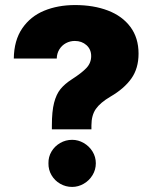

<svg xmlns="http://www.w3.org/2000/svg" viewBox="-20 -737 617 768"><path d="M267.6 -419.9Q307.1 -445.3 325.9 -465.3Q344.7 -485.4 344.7 -512.7Q344.7 -539.6 325.9 -556.4Q307.1 -573.2 279.3 -573.2Q260.3 -573.2 243.9 -564.5Q227.5 -555.7 217.5 -539.6Q207.5 -523.4 207 -502.9H35.2Q36.1 -575.2 68.8 -623.3Q101.6 -671.4 156.5 -694.1Q211.4 -716.8 280.3 -716.8Q354.5 -716.8 411.9 -694.8Q469.2 -672.9 501.7 -629.2Q534.2 -585.4 534.2 -522.5Q534.2 -463.4 505.4 -422.9Q476.6 -382.3 421.9 -350.6Q381.3 -326.7 363.5 -301.3Q345.7 -275.9 345.7 -235.4V-219.7H187.5V-235.4Q187.5 -291.5 196.3 -325.7Q205.1 -359.9 221.9 -380.6Q238.8 -401.4 267.6 -419.9ZM173.8 -84Q173.3 -109.4 186 -130.9Q198.7 -152.3 220.7 -165Q242.7 -177.7 268.6 -177.7Q293 -177.7 314.9 -165Q336.9 -152.3 350.1 -130.9Q363.3 -109.4 363.3 -84Q363.3 -58.1 350.1 -36.4Q336.9 -14.6 314.9 -2Q293 10.7 268.6 10.7Q242.7 10.7 220.7 -2Q198.7 -14.6 186 -36.4Q173.3 -58.1 173.8 -84Z"/></svg>

Font: Pretendard JP Black
Style: Regular
Weight: 900
Designer: Base glyphs from Inter by Rasmus Andersson; Hangeul glyphs from Noto Sans CJK(Source Han Sans) by Jang Soo-young and Kan
Foundry: Kil Hyung-jin
Version: Version 1.309